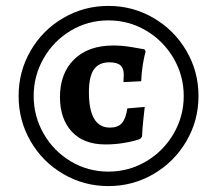

<svg xmlns="http://www.w3.org/2000/svg" viewBox="-20 -618 736 650"><path d="M347 -598Q430 -598 500 -557Q570 -516 611 -446Q652 -376 652 -293Q652 -210 611 -140Q570 -70 500 -29Q430 12 347 12Q264 12 194 -29Q124 -70 83.5 -140Q43 -210 43 -293Q43 -376 83.5 -446Q124 -516 194 -557Q264 -598 347 -598ZM347 -37Q416 -37 474.5 -71.5Q533 -106 567.5 -165Q602 -224 602 -293Q602 -362 567.5 -421Q533 -480 474.5 -514.5Q416 -549 347 -549Q278 -549 220 -514.5Q162 -480 128 -421Q94 -362 94 -293Q94 -224 128 -165Q162 -106 220 -71.5Q278 -37 347 -37ZM183 -289Q183 -370 231 -417Q279 -464 364 -464Q393 -464 426 -458.5Q459 -453 469 -451L473 -444Q472 -441 469 -428Q466 -415 462.5 -392Q459 -369 458 -343L398 -340L399 -366Q399 -386 388 -396.5Q377 -407 350 -407Q315 -407 298 -383Q281 -359 281 -306Q281 -186 352 -186Q379 -186 392.5 -201Q406 -216 411 -251L470 -256Q469 -247 465.5 -215.5Q462 -184 461 -156L455 -148Q451 -146 435 -141.5Q419 -137 392.5 -133Q366 -129 337 -129Q263 -129 223 -172.5Q183 -216 183 -289Z"/></svg>

Font: Sahitya
Style: Bold
Weight: 700
Designer: Juan Pablo del Peral
Foundry: Juan Pablo del Peral (http://www.huertatipografica.com)
Version: Version 1.001;PS 001.000;hotconv 1.0.70;makeotf.lib2.5.58329